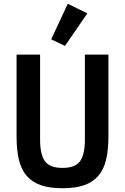

<svg xmlns="http://www.w3.org/2000/svg" viewBox="-20 -988 664 1020"><path d="M193 -698V-245Q193 -168 218.5 -132Q244 -96 312 -96Q380 -96 405.5 -132Q431 -168 431 -245V-698H556V-263Q556 -191 543.5 -139Q531 -87 502 -53.5Q473 -20 426.5 -4Q380 12 312 12Q244 12 197.5 -4Q151 -20 122 -53.5Q93 -87 80.5 -139Q68 -191 68 -263V-698ZM325 -744 252 -779 340 -968 444 -917Z"/></svg>

Font: IBM Plex Sans Condensed SemiBold
Style: Regular
Weight: 600
Width: 3
Designer: Mike Abbink, Paul van der Laan, Pieter van Rosmalen
Foundry: Bold Monday
Version: Version 1.3